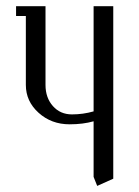

<svg xmlns="http://www.w3.org/2000/svg" viewBox="-20 -404 452 624"><path d="M32.2 -352.1V-383.8H127.9V-127.9Q127.9 -86.4 151.9 -59.3Q175.8 -32.2 213.9 -32.2Q250 -32.2 284.2 -42V-383.8H348.1V176.8L295.9 200.2L284.2 170.9V-9.8Q250 0 206.1 0Q147 0 105.5 -37.4Q64 -74.7 64 -127.9V-352.1Z"/></svg>

Font: Gawaa
Style: Regular
Weight: 400
Designer: T. Christopher White
Version: Version 1.0